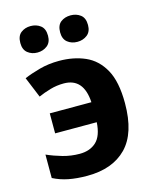

<svg xmlns="http://www.w3.org/2000/svg" viewBox="-114 -830 741 918"><g transform="rotate(-15 256.0 -371.0)"><path d="M204 10Q152 10 111.5 2Q71 -6 36 -24V-140Q72 -124 112.5 -112.5Q153 -101 196 -101Q247 -101 278 -130Q309 -159 313 -226H107V-325H313Q306 -446 208 -446Q173 -446 140.5 -436.5Q108 -427 81 -415L39 -517Q71 -531 116.5 -543.5Q162 -556 214 -556Q286 -556 343 -531Q400 -506 433.5 -446Q467 -386 467 -279Q467 -131 398 -60.5Q329 10 204 10ZM58 -686Q58 -721 78 -736.5Q98 -752 126 -752Q154 -752 174.5 -736.5Q195 -721 195 -686Q195 -653 174.5 -637Q154 -621 126 -621Q98 -621 78 -637Q58 -653 58 -686ZM255 -686Q255 -721 275 -736.5Q295 -752 324 -752Q352 -752 372.5 -736.5Q393 -721 393 -686Q393 -653 372.5 -637Q352 -621 324 -621Q295 -621 275 -637Q255 -653 255 -686Z"/></g></svg>

Font: RS Noto Sans
Style: Bold
Weight: 700
Designer: Monotype Design Team
Foundry: Monotype Imaging Inc.
Version: Version 3.10